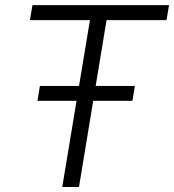

<svg xmlns="http://www.w3.org/2000/svg" viewBox="-20 -748 696 768"><path d="M99.6 -667.5 109.9 -727.5H656.2L646 -667.5H406.2L295.9 0H229L339.8 -667.5ZM129.9 -344.7 139.6 -404.3H519.5L509.8 -344.7Z"/></svg>

Font: Inter 28pt Light
Style: Italic
Weight: 300
Italic angle: -9.3988°
Designer: Rasmus Andersson
Foundry: rsms
Version: Version 4.001;git-66647c0bb